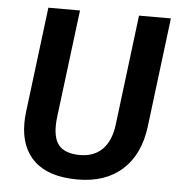

<svg xmlns="http://www.w3.org/2000/svg" viewBox="-51 -740 757 804"><g transform="rotate(5 327.5 -338.0)"><path d="M635 -691 578 -231Q563 -113 492 -49Q421 15 304 15Q184 15 123 -41.5Q62 -98 62 -201Q62 -224 65 -248L120 -691H253L197 -242Q194 -219 194 -200Q194 -140 221.5 -114Q249 -88 305 -88Q365 -88 400.5 -124.5Q436 -161 444 -230L501 -691Z"/></g></svg>

Font: Xgbmvzvtohvqztyvzapvmeyoton
Style: Regular
Weight: 500
Italic angle: -8°
Designer: Carrois Corporate & Edenspiekermann
Foundry: Carrois Corporate GbR & Edenspiekermann AG
Version: Version 2.001